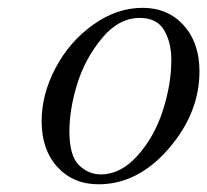

<svg xmlns="http://www.w3.org/2000/svg" viewBox="-20 -462 532 493"><path d="M86.9 -150.9Q86.9 -219.7 122.6 -287.4Q158.2 -355 219 -398.4Q279.8 -441.9 346.2 -441.9Q411.1 -441.9 451.7 -397Q492.2 -352.1 492.2 -278.8Q492.2 -171.9 413.1 -80.3Q334 11.2 232.9 11.2Q168 11.2 127.4 -33.2Q86.9 -77.6 86.9 -150.9ZM158.2 -125Q158.2 -62 182.6 -38.1Q207 -14.2 238.8 -14.2Q290.5 -14.2 333.7 -63Q377 -111.8 398.4 -179Q419.9 -246.1 419.9 -308.1Q419.9 -353 401.4 -384.5Q382.8 -416 338.9 -416Q284.7 -416 241.5 -363.5Q198.2 -311 178.2 -246.1Q158.2 -181.2 158.2 -125Z"/></svg>

Font: CMU Classical Serif
Style: Italic
Weight: 500
Italic angle: -14.04°
Version: Version 0.7.0